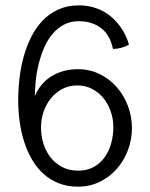

<svg xmlns="http://www.w3.org/2000/svg" viewBox="-20 -698 568 727"><path d="M111.8 -334.5Q133.8 -384.8 177 -410.4Q220.2 -436 274.9 -436Q319.3 -436 356.9 -417.7Q394.5 -399.4 421.6 -368.7Q448.7 -337.9 464.1 -297.6Q479.5 -257.3 479.5 -212.9Q479.5 -168.5 464.1 -128.4Q448.7 -88.4 421.6 -57.9Q394.5 -27.3 357.2 -9.3Q319.8 8.8 275.4 8.8Q234.4 8.8 201.7 -4.4Q168.9 -17.6 143.8 -40.5Q118.7 -63.5 100.6 -95Q82.5 -126.5 71 -162.8Q59.6 -199.2 54.2 -239.3Q48.8 -279.3 48.8 -319.3Q48.8 -357.9 53.5 -399.2Q58.1 -440.4 68.8 -480.2Q79.6 -520 97.2 -555.9Q114.7 -591.8 140.4 -618.9Q166 -646 200.4 -661.9Q234.9 -677.7 279.3 -677.7Q314 -677.7 344.2 -667Q374.5 -656.2 398.7 -636.5Q422.9 -616.7 440.7 -589.6Q458.5 -562.5 468.3 -529.3Q455.6 -521.5 439.5 -517.1Q423.3 -512.7 407.7 -512.7Q397 -565.4 362.8 -591.6Q328.6 -617.7 278.3 -617.7Q246.6 -617.7 222.2 -604.7Q197.8 -591.8 179.2 -569.8Q160.6 -547.9 147.9 -519Q135.3 -490.2 127.2 -458.7Q119.1 -427.2 115.7 -395.3Q112.3 -363.3 111.8 -334.5ZM275.9 -51.8Q310.1 -51.8 335.2 -65.9Q360.4 -80.1 376.7 -103.3Q393.1 -126.5 401.1 -156Q409.2 -185.5 409.2 -216.3Q409.2 -247.1 399.4 -275.6Q389.6 -304.2 371.8 -326.2Q354 -348.1 328.9 -361.3Q303.7 -374.5 272.9 -374.5Q241.7 -374.5 216.3 -361.3Q190.9 -348.1 172.9 -325.9Q154.8 -303.7 145 -274.9Q135.3 -246.1 135.3 -214.8Q135.3 -183.6 144.5 -154.1Q153.8 -124.5 171.6 -101.8Q189.5 -79.1 215.8 -65.4Q242.2 -51.8 275.9 -51.8Z"/></svg>

Font: SengBuhan
Style: Regular
Weight: 400
Designer: John M. Durdin
Foundry: Lao Script for Windows
Version: Version 1.400